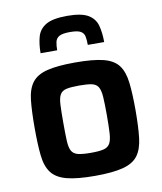

<svg xmlns="http://www.w3.org/2000/svg" viewBox="-83 -801 740 877"><g transform="rotate(-10 287.0 -363.0)"><path d="M287 8Q204 8 156.5 -4.5Q109 -17 86.5 -46.5Q64 -76 58.5 -127.5Q53 -179 53 -256Q53 -333 58.5 -384Q64 -435 86.5 -464.5Q109 -494 156.5 -506Q204 -518 287 -518Q370 -518 417.5 -506Q465 -494 487 -464.5Q509 -435 515 -384Q521 -333 521 -256Q521 -179 515 -127.5Q509 -76 487 -46.5Q465 -17 417.5 -4.5Q370 8 287 8ZM287 -99Q325 -99 345.5 -104Q366 -109 375 -124.5Q384 -140 386 -171.5Q388 -203 388 -256Q388 -308 386 -339.5Q384 -371 375 -386.5Q366 -402 345.5 -406.5Q325 -411 287 -411Q249 -411 228 -406.5Q207 -402 198 -386.5Q189 -371 187.5 -339.5Q186 -308 186 -256Q186 -203 187.5 -171.5Q189 -140 198 -124.5Q207 -109 228 -104Q249 -99 287 -99ZM288 -734Q354 -734 385 -715.5Q416 -697 425 -663.5Q434 -630 434 -587H358Q358 -609 355 -625.5Q352 -642 337.5 -650.5Q323 -659 288 -659Q253 -659 238 -650.5Q223 -642 219.5 -625.5Q216 -609 216 -587H139Q139 -630 148.5 -663.5Q158 -697 189.5 -715.5Q221 -734 288 -734Z"/></g></svg>

Font: Saira SemiBold
Style: Regular
Weight: 600
Designer: Hector Gatti with collaboration of the Omnibus-Type team
Foundry: Omnibus-Type
Version: Version 1.100; ttfautohint (v1.8.3)